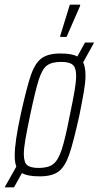

<svg xmlns="http://www.w3.org/2000/svg" viewBox="-50 -747 423 822"><path d="M306 -480Q316 -460 316 -423Q316 -396 309.5 -357.5Q303 -319 290 -254Q264 -136 246 -84.5Q228 -33 200.5 -12.5Q173 8 120 8Q68 8 44 -6L10 55H-30L20 -34Q13 -51 13 -81Q13 -138 38 -254Q64 -372 82 -424.5Q100 -477 128 -497.5Q156 -518 209 -518Q259 -518 281 -505L314 -565H353ZM276 -422Q276 -457 261.5 -469.5Q247 -482 213 -482Q172 -482 151.5 -467Q131 -452 116.5 -407.5Q102 -363 79 -254Q65 -187 58.5 -149Q52 -111 52 -87Q52 -52 66.5 -40Q81 -28 116 -28Q157 -28 178 -44.5Q199 -61 214 -106Q229 -151 249 -254Q263 -321 269.5 -359.5Q276 -398 276 -422ZM208 -589V-594L249 -727H293V-722L235 -589Z"/></svg>

Font: Saira Ultra Condensed ExLight
Style: Italic
Weight: 200
Width: 1
Italic angle: -12°
Designer: Hector Gatti with collaboration of the Omnibus-Type team
Foundry: Omnibus-Type
Version: Version 1.001; ttfautohint (v1.8)